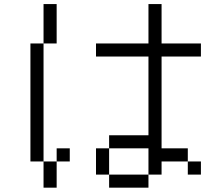

<svg xmlns="http://www.w3.org/2000/svg" viewBox="-20 -832 1040 915"><path d="M937.5 0V-62.5H875V0ZM312.5 -62.5V-125H250V-62.5H187.5Q187.5 -62.5 187.5 62.5H250Q250 62.5 250 -62.5ZM937.5 -562.5V-625H750V-812.5H687.5V-625H437.5V-562.5H687.5Q687.5 -562.5 687.5 -187.5H500V-125H437.5Q437.5 -125 437.5 0H500V62.5H687.5V0H500Q500 0 500 -125H687.5Q687.5 -125 687.5 0H750V-62.5H875V-125H750V-562.5ZM187.5 -62.5V-625H125V-62.5ZM187.5 -625H250V-812.5H187.5Z"/></svg>

Font: BFUnifontExMono
Style: Regular
Weight: 500
Version: Version 15.0.06